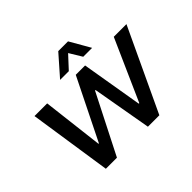

<svg xmlns="http://www.w3.org/2000/svg" viewBox="-190 -1241 1543 1543"><g transform="rotate(-45 581.5 -469.5)"><path d="M224 0 118 -705H262L324 -184H329L587 -705H693L781 -183H787L1019 -705H1163L832 0H702L613 -506H607L350 0ZM469 -765 622 -939H733L833 -765H732L667 -872L568 -765Z"/></g></svg>

Font: Nunito Sans 6pt
Style: Bold Italic
Weight: 700
Italic angle: -9°
Version: Version 3.101;gftools[0.9.27]